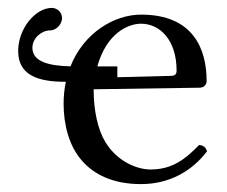

<svg xmlns="http://www.w3.org/2000/svg" viewBox="-20 -456 574 486"><path d="M484 -89C449 -53 416 -27 361 -27C327 -27 277 -47 247 -96C228 -127 217 -175 217 -230L485 -234C496 -234.2 503 -241 503 -251C503 -331 470 -419 337 -419C269.1 -419 192.1 -372.9 158.4 -288.1C104.7 -289.3 62 -299.5 62 -335C62 -360 86 -379 106 -379C124 -379 137 -396 137 -410C137 -426 124 -436 111 -436C70 -436 26 -384 26 -327C26 -265 77 -249 145 -249H146.7C143 -231.6 141 -212.9 141 -193C141 -140 155 -87 186 -51C218 -13 268 10 337 10C409 10 466 -23 504 -73C501 -83 495 -88 484 -89ZM226.4 -288C249.9 -372.3 304.5 -396 337 -396C383 -396 427 -357 427 -277C427 -268 423 -264.3 413 -264L277 -260.5V-268V-288Z"/></svg>

Font: Libertinus Serif Display
Style: Regular
Weight: 400
Designer: Philipp H. Poll
Foundry: Khaled Hosny
Version: Version 6.1